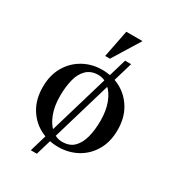

<svg xmlns="http://www.w3.org/2000/svg" viewBox="-194 -834 954 1047"><g transform="rotate(30 282.5 -310.0)"><path d="M163 100 364 -580H402L201 100ZM282 -475Q347 -475 400.5 -445.5Q454 -416 486 -361.5Q518 -307 518 -232Q518 -157 486 -102.5Q454 -48 400.5 -19Q347 10 282 10Q218 10 164.5 -19Q111 -48 79 -102.5Q47 -157 47 -232Q47 -307 79 -361.5Q111 -416 164.5 -445.5Q218 -475 282 -475ZM287 -25Q334 -25 361 -52Q388 -79 400 -125Q412 -171 412 -229Q412 -292 394 -339.5Q376 -387 345.5 -413.5Q315 -440 277 -440Q232 -440 204 -413Q176 -386 164.5 -339.5Q153 -293 153 -236Q153 -173 171 -125.5Q189 -78 219.5 -51.5Q250 -25 287 -25ZM257 -548 291 -720H393L287 -548Z"/></g></svg>

Font: Brygada 1918 Medium
Style: Regular
Weight: 500
Designer: Mateusz Machalski | Borys Kosmynka | Przemek Hoffer
Foundry: NIEPODLEGLA 2018
Version: Version 3.006